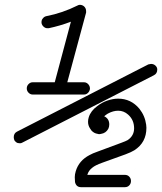

<svg xmlns="http://www.w3.org/2000/svg" viewBox="-20 -678 672 796"><path d="M498 47Q509 47 516 54.5Q523 62 523 72.5Q523 83 516 90.5Q509 98 498 98H316Q296 98 291 77Q290 68 290 56.5Q290 45 294 32Q307 -12 351 -35Q363 -42 386 -50L483 -86Q502 -93 509 -97Q536 -115 536 -146Q536 -181 511 -203Q493 -219 470 -219Q449 -219 427 -207Q419 -202 412 -196Q433 -186 433 -162Q433 -152 429 -144Q419 -126 399 -123Q396 -122 393.5 -122Q391 -122 389 -122Q387 -122 385 -123Q370 -125 359 -137L353 -146Q345 -158 345 -173Q345 -183 348 -192Q356 -218 383 -238Q402 -253 425 -261Q448 -269 470 -269Q523 -269 558 -227Q581 -198 586 -161Q587 -154 587 -148Q587 -87 537 -55Q524 -47 500 -38L403 -3Q375 7 363 17Q347 29 342 47ZM396 -171Q396 -171 396 -171Q396 -171 396 -171ZM182 -561Q180 -561 175 -561Q170 -561 164.5 -564.5Q159 -568 155.5 -573.5Q152 -579 152 -585Q152 -591 153.5 -595Q155 -599 158 -602Q163 -609 172 -611Q239 -624 301 -655Q306 -658 311 -658Q316 -658 320 -656.5Q324 -655 328 -652Q337 -644 337 -632Q337 -629 337 -626L259 -337H328Q335 -337 340.5 -333.5Q346 -330 349.5 -324Q353 -318 353 -311.5Q353 -305 349.5 -299Q346 -293 340.5 -289.5Q335 -286 328 -286H116Q106 -286 98.5 -293.5Q91 -301 91 -311.5Q91 -322 98.5 -329.5Q106 -337 116 -337H207L274 -588Q229 -571 182 -561ZM73 -87Q68 -84 63 -84Q58 -84 54 -85Q50 -86 47 -88.5Q44 -91 41 -94Q37 -101 37 -109Q37 -125 50 -132L595 -411L606 -413Q617 -413 624.5 -406Q632 -399 632 -390Q632 -373 618 -366Z"/></svg>

Font: TT2020Base
Style: Italic
Weight: 400
Italic angle: -15°
Version: Version 0.2.000